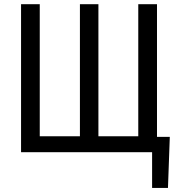

<svg xmlns="http://www.w3.org/2000/svg" viewBox="-20 -731 882 922"><path d="M170.9 -710.9V-76.7H363.8V-710.9H452.6V-76.7H644V-710.9H733.9V-73.7H795.4L786.6 171.4H710.4V0H81.1V-710.9Z"/></svg>

Font: MAUL Condensed
Style: Condensed Regular
Weight: 400
Designer: MAUL
Version: Version 1.0; 2020; ttfautohint (v1.8.3)